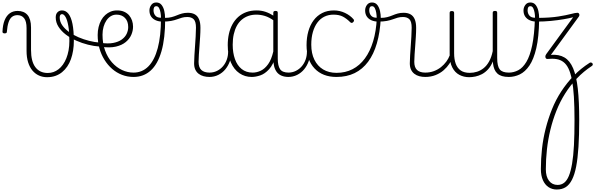

<svg xmlns="http://www.w3.org/2000/svg" viewBox="-76 -603 4796 1547"><path d="M303 19Q268 19 238 5.5Q208 -8 185.5 -34.5Q163 -61 150.5 -101Q138 -141 138 -193V-376Q138 -431 118.5 -456Q99 -481 64 -481Q40 -481 22 -468Q4 -455 -6.5 -425Q-17 -395 -21 -345Q-21 -340 -25.5 -337Q-30 -334 -40 -334Q-47 -334 -51.5 -337.5Q-56 -341 -56 -346Q-54 -403 -38.5 -440.5Q-23 -478 3.5 -496.5Q30 -515 66 -515Q91 -515 111 -507Q131 -499 145 -483Q159 -467 166.5 -441.5Q174 -416 174 -381V-200Q174 -155 182.5 -120.5Q191 -86 208.5 -62.5Q226 -39 251 -27Q276 -15 309 -15Q333 -15 354.5 -22.5Q376 -30 395.5 -45Q415 -60 431 -82.5Q447 -105 458.5 -133.5Q470 -162 476.5 -197Q483 -232 483 -273Q483 -346 474.5 -394Q466 -442 452.5 -465.5Q439 -489 424 -489Q414 -489 410.5 -496.5Q407 -504 410.5 -511.5Q414 -519 424 -519Q454 -519 475.5 -492Q497 -465 508 -410.5Q519 -356 519 -273Q519 -233 513 -196Q507 -159 495.5 -126.5Q484 -94 466 -67.5Q448 -41 424 -21.5Q400 -2 370 8.5Q340 19 303 19Z M725 -228Q681 -231 633 -243Q585 -255 538.5 -275.5Q492 -296 455 -324Q418 -352 395.5 -387Q373 -422 373 -463Q373 -490 387.5 -504.5Q402 -519 423 -519Q436 -519 440 -511.5Q444 -504 440 -496.5Q436 -489 423 -489Q416 -489 410.5 -483Q405 -477 405 -463Q405 -429 425.5 -399.5Q446 -370 480 -345.5Q514 -321 556 -303Q598 -285 642 -274Q686 -263 725 -260Q732 -259 736 -254Q740 -249 740 -242.5Q740 -236 736.5 -231.5Q733 -227 725 -228Z M735 -258Q794 -249 836 -257Q878 -265 905 -284.5Q932 -304 944.5 -330.5Q957 -357 957 -385Q957 -432 931 -458.5Q905 -485 864 -485Q853 -485 848.5 -490Q844 -495 845.5 -502Q847 -509 853 -514Q859 -519 869 -519Q901 -519 925 -508Q949 -497 964.5 -479Q980 -461 988 -437.5Q996 -414 996 -388Q996 -355 982 -322.5Q968 -290 937.5 -264.5Q907 -239 858 -227.5Q809 -216 740 -226Z M1000 17Q951 17 907 0Q863 -17 827.5 -48Q792 -79 765.5 -121.5Q739 -164 725 -214.5Q711 -265 711 -321Q711 -355 718.5 -385.5Q726 -416 739.5 -440.5Q753 -465 772.5 -482.5Q792 -500 815.5 -509.5Q839 -519 866 -519Q875 -519 879.5 -514Q884 -509 883 -502Q882 -495 876.5 -490Q871 -485 862 -485Q838 -485 817.5 -473Q797 -461 782 -439Q767 -417 758.5 -387.5Q750 -358 750 -323Q750 -253 770.5 -196.5Q791 -140 826.5 -100Q862 -60 907 -39Q952 -18 1000 -18Q1070 -18 1119.5 -68Q1169 -118 1195 -215.5Q1221 -313 1221 -455Q1221 -464 1226 -468.5Q1231 -473 1238 -472.5Q1245 -472 1250 -467Q1255 -462 1255 -453Q1255 -294 1225 -190Q1195 -86 1138 -34.5Q1081 17 1000 17Z M1613 17Q1587 17 1564.5 11Q1542 5 1524.5 -8.5Q1507 -22 1497.5 -42.5Q1488 -63 1488 -93Q1488 -122 1490.5 -157.5Q1493 -193 1495.5 -232Q1498 -271 1500.5 -309Q1503 -347 1503 -380Q1503 -429 1485 -447.5Q1467 -466 1433 -466Q1409 -466 1390 -460.5Q1371 -455 1351 -447.5Q1331 -440 1303 -434.5Q1275 -429 1233 -429Q1203 -429 1179 -439.5Q1155 -450 1141.5 -470Q1128 -490 1128 -519Q1128 -543 1142.5 -563Q1157 -583 1183 -583Q1211 -583 1226.5 -562.5Q1242 -542 1248 -513.5Q1254 -485 1254 -459Q1283 -459 1306 -465Q1329 -471 1349 -479.5Q1369 -488 1390.5 -494Q1412 -500 1438 -500Q1471 -500 1493.5 -487.5Q1516 -475 1527.5 -448Q1539 -421 1539 -379Q1539 -344 1536.5 -307Q1534 -270 1531.5 -233.5Q1529 -197 1526.5 -164.5Q1524 -132 1524 -105Q1524 -60 1546.5 -39Q1569 -18 1613 -18Q1622 -18 1626.5 -12.5Q1631 -7 1631 -0.5Q1631 6 1626.5 11.5Q1622 17 1613 17ZM1221 -460Q1221 -479 1217.5 -500.5Q1214 -522 1206 -537.5Q1198 -553 1184 -553Q1171 -553 1166 -544Q1161 -535 1161 -520Q1161 -495 1175.5 -477.5Q1190 -460 1221 -460Z M1611 17Q1602 17 1597 11.5Q1592 6 1592 -0.5Q1592 -7 1597 -12.5Q1602 -18 1611 -18Q1645 -18 1673 -32Q1701 -46 1721 -69.5Q1741 -93 1751.5 -123Q1762 -153 1762 -186Q1762 -196 1769 -199.5Q1776 -203 1782.5 -199.5Q1789 -196 1789 -186Q1789 -146 1776 -109.5Q1763 -73 1739.5 -44.5Q1716 -16 1683 0.5Q1650 17 1611 17Z M1952 17Q1897 17 1853 -13Q1809 -43 1784 -100.5Q1759 -158 1759 -239Q1759 -288 1768.5 -330.5Q1778 -373 1797 -407.5Q1816 -442 1844 -467Q1872 -492 1909 -505.5Q1946 -519 1992 -519Q2029 -519 2062.5 -508Q2096 -497 2132 -474V-436Q2093 -464 2058.5 -474.5Q2024 -485 1989 -485Q1954 -485 1924.5 -474.5Q1895 -464 1871.5 -444Q1848 -424 1832 -394.5Q1816 -365 1807.5 -327Q1799 -289 1799 -243Q1799 -178 1817 -127Q1835 -76 1871 -47Q1907 -18 1960 -18Q1993 -18 2025.5 -33.5Q2058 -49 2084.5 -86Q2111 -123 2126 -188L2146 -154Q2126 -82 2092 -45Q2058 -8 2021 4.5Q1984 17 1952 17ZM2250 17Q2217 17 2193 7Q2169 -3 2154.5 -22Q2140 -41 2133 -68Q2126 -95 2126 -128V-500Q2126 -508 2130.5 -511.5Q2135 -515 2145 -515Q2154 -515 2158 -511.5Q2162 -508 2162 -500V-129Q2162 -74 2180.5 -46Q2199 -18 2250 -18Q2256 -18 2260 -12.5Q2264 -7 2264 -0.5Q2264 6 2261 11.5Q2258 17 2250 17Z M2246 17Q2237 17 2232 11.5Q2227 6 2227 -0.5Q2227 -7 2232 -12.5Q2237 -18 2246 -18Q2280 -18 2308 -32Q2336 -46 2356 -69.5Q2376 -93 2386.5 -123Q2397 -153 2397 -186Q2397 -196 2404 -199.5Q2411 -203 2417.5 -199.5Q2424 -196 2424 -186Q2424 -146 2411 -109.5Q2398 -73 2374.5 -44.5Q2351 -16 2318 0.5Q2285 17 2246 17Z M2635 17Q2523 17 2458.5 -51.5Q2394 -120 2394 -239Q2394 -300 2408.5 -351Q2423 -402 2451 -439.5Q2479 -477 2520 -498Q2561 -519 2615 -519Q2661 -519 2703.5 -499Q2746 -479 2774 -446Q2776 -442 2776.5 -437Q2777 -432 2769 -424Q2762 -417 2756 -418.5Q2750 -420 2746 -424Q2716 -454 2686 -469.5Q2656 -485 2611 -485Q2571 -485 2538 -469Q2505 -453 2481.5 -421.5Q2458 -390 2445 -345Q2432 -300 2432 -243Q2432 -173 2457 -122Q2482 -71 2527.5 -43.5Q2573 -16 2636 -16Q2645 -16 2650 -11Q2655 -6 2655 0.5Q2655 7 2650 12Q2645 17 2635 17Z M2635 17Q2626 17 2621.5 12Q2617 7 2617 0.5Q2617 -6 2622 -11Q2627 -16 2636 -16Q2707 -16 2764.5 -45.5Q2822 -75 2864 -132Q2906 -189 2930.5 -270.5Q2955 -352 2960 -455Q2960 -464 2965.5 -469Q2971 -474 2977.5 -474Q2984 -474 2988.5 -469Q2993 -464 2992 -455Q2986 -342 2960.5 -254Q2935 -166 2890 -105.5Q2845 -45 2781.5 -14Q2718 17 2635 17Z M3351 17Q3325 17 3302.5 11Q3280 5 3262.5 -8.5Q3245 -22 3235.5 -42.5Q3226 -63 3226 -93Q3226 -122 3228.5 -157.5Q3231 -193 3233.5 -232Q3236 -271 3238.5 -309Q3241 -347 3241 -380Q3241 -429 3223 -447.5Q3205 -466 3171 -466Q3147 -466 3128 -460.5Q3109 -455 3089 -447.5Q3069 -440 3041 -434.5Q3013 -429 2971 -429Q2941 -429 2917 -439.5Q2893 -450 2879.5 -470Q2866 -490 2866 -519Q2866 -543 2880.5 -563Q2895 -583 2921 -583Q2949 -583 2964.5 -562.5Q2980 -542 2986 -513.5Q2992 -485 2992 -459Q3021 -459 3044 -465Q3067 -471 3087 -479.5Q3107 -488 3128.5 -494Q3150 -500 3176 -500Q3209 -500 3231.5 -487.5Q3254 -475 3265.5 -448Q3277 -421 3277 -379Q3277 -344 3274.5 -307Q3272 -270 3269.5 -233.5Q3267 -197 3264.5 -164.5Q3262 -132 3262 -105Q3262 -60 3284.5 -39Q3307 -18 3351 -18Q3360 -18 3364.5 -12.5Q3369 -7 3369 -0.5Q3369 6 3364.5 11.5Q3360 17 3351 17ZM2959 -460Q2959 -479 2955.5 -500.5Q2952 -522 2944 -537.5Q2936 -553 2922 -553Q2909 -553 2904 -544Q2899 -535 2899 -520Q2899 -495 2913.5 -477.5Q2928 -460 2959 -460Z M3349 17Q3340 17 3335 11.5Q3330 6 3330 -0.5Q3330 -7 3335 -12.5Q3340 -18 3349 -18Q3388 -18 3420 -30Q3452 -42 3477 -62Q3502 -82 3520 -106.5Q3538 -131 3547 -156Q3550 -165 3557.5 -165Q3565 -165 3570 -158.5Q3575 -152 3572 -143Q3563 -117 3544.5 -89Q3526 -61 3498.5 -37Q3471 -13 3433.5 2Q3396 17 3349 17Z M3704 19Q3661 19 3625 0Q3589 -19 3568 -60Q3547 -101 3547 -166V-499Q3547 -507 3551 -510.5Q3555 -514 3564 -514Q3574 -514 3578.5 -510.5Q3583 -507 3583 -499V-174Q3583 -125 3596 -89.5Q3609 -54 3636.5 -35Q3664 -16 3709 -16Q3739 -16 3767.5 -25Q3796 -34 3821 -54Q3846 -74 3865 -108Q3884 -142 3894 -191V-500Q3894 -508 3898.5 -511.5Q3903 -515 3913 -515Q3922 -515 3926 -511.5Q3930 -508 3930 -500V-136Q3930 -70 3950.5 -44Q3971 -18 4024 -18Q4031 -18 4034.5 -12.5Q4038 -7 4038 -0.5Q4038 6 4034.5 11.5Q4031 17 4024 17Q3992 17 3969 10Q3946 3 3931 -11Q3916 -25 3907.5 -45.5Q3899 -66 3896 -94L3895 -108Q3879 -69 3856 -44Q3833 -19 3807 -5.5Q3781 8 3754.5 13.5Q3728 19 3704 19Z M4024 17Q4015 17 4010 11.5Q4005 6 4005 -0.5Q4005 -7 4010 -12.5Q4015 -18 4024 -18Q4063 -18 4099.5 -37Q4136 -56 4165 -104Q4194 -152 4212 -237.5Q4230 -323 4234 -456Q4234 -459 4239 -460.5Q4244 -462 4251 -460.5Q4258 -459 4263 -455Q4268 -451 4268 -443Q4266 -304 4245 -214.5Q4224 -125 4189.5 -74.5Q4155 -24 4112 -3.5Q4069 17 4024 17Z M4282 759Q4282 678 4291 596Q4300 514 4320.5 433.5Q4341 353 4371.5 277Q4402 201 4446.5 133Q4491 65 4547 7Q4603 -51 4675 -97Q4681 -101 4687.5 -99Q4694 -97 4697.5 -92.5Q4701 -88 4700 -81.5Q4699 -75 4692 -71Q4625 -27 4571.5 29.5Q4518 86 4477 151.5Q4436 217 4407 290Q4378 363 4359 441Q4340 519 4331 599.5Q4322 680 4322 761Q4322 770 4316 774.5Q4310 779 4302 778.5Q4294 778 4288 773Q4282 768 4282 759ZM4410 924Q4373 924 4344 905Q4315 886 4298.5 849Q4282 812 4282 759Q4282 751 4288 747Q4294 743 4302 743Q4310 743 4316 747.5Q4322 752 4322 761Q4322 820 4347.5 853.5Q4373 887 4417 887Q4447 887 4469.5 869.5Q4492 852 4507.5 814.5Q4523 777 4533.5 715.5Q4544 654 4548.5 567Q4553 480 4553 364Q4553 256 4548 176Q4543 96 4532 40Q4521 -16 4504.5 -50.5Q4488 -85 4463.5 -103.5Q4439 -122 4407.5 -127Q4376 -132 4335 -128Q4328 -127 4323 -132.5Q4318 -138 4318 -147.5Q4318 -157 4326 -168L4542 -464Q4512 -456 4465.5 -448Q4419 -440 4363 -434.5Q4307 -429 4247 -429Q4217 -429 4193 -439.5Q4169 -450 4155.5 -470Q4142 -490 4142 -519Q4142 -543 4156.5 -563Q4171 -583 4197 -583Q4225 -583 4240.5 -562.5Q4256 -542 4262 -513.5Q4268 -485 4268 -459Q4359 -460 4422 -470Q4485 -480 4523 -490Q4561 -500 4576 -500Q4587 -500 4591 -489.5Q4595 -479 4587 -468L4363 -161Q4428 -166 4472 -140Q4516 -114 4542 -52.5Q4568 9 4579.5 111.5Q4591 214 4591 364Q4591 486 4585 579.5Q4579 673 4566.5 738Q4554 803 4533 844.5Q4512 886 4482 905Q4452 924 4410 924ZM4235 -460Q4235 -479 4231.5 -500.5Q4228 -522 4220 -537.5Q4212 -553 4198 -553Q4185 -553 4180 -544Q4175 -535 4175 -520Q4175 -495 4189.5 -477.5Q4204 -460 4235 -460Z"/></svg>

Font: Playwrite BE WAL Thin
Style: Regular
Weight: 250
Version: Version 1.002